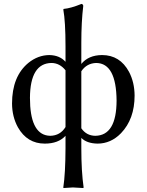

<svg xmlns="http://www.w3.org/2000/svg" viewBox="-20 -718 743 973"><path d="M234.9 -29.8Q285.2 -30.8 312 -74.2V-361.8Q282.7 -398.4 241.2 -398.9Q132.8 -397.5 131.8 -222.2Q131.8 -43.5 222.2 -30.8Q229 -29.8 234.9 -29.8ZM467.8 -398.9Q419.4 -397.5 392.1 -356.9V-67.9Q418 -30.3 462.9 -29.8Q570.3 -31.2 570.8 -208Q569.3 -397.5 467.8 -398.9ZM312 -481.9Q312 -608.9 300.8 -669.9L303.2 -672.9Q337.9 -675.8 393.1 -698.2Q401.4 -696.3 401.9 -688Q392.1 -607.4 392.1 -500V-394Q428.2 -438.5 497.1 -439Q587.9 -439 633.8 -354Q661.6 -301.3 662.1 -233.9Q662.1 -114.7 593.3 -43Q542 9.8 474.1 9.8Q419.9 8.8 392.1 -19V32.2Q392.1 151.9 403.8 231.9L401.9 234.9Q399.9 234.9 349.1 231.9L301.8 234.9L300.8 231.9Q311.5 161.6 312 32.2V-29.8Q275.4 9.8 207 9.8Q117.7 9.8 70.8 -72.8Q41.5 -126 41 -192.9Q41 -331.1 124 -399.4Q172.4 -438.5 230 -439Q282.7 -438 312 -404.8Z"/></svg>

Font: Linux Biolinum O
Style: Regular
Weight: 400
Designer: Philipp H. Poll
Foundry: Philipp H. Poll
Version: Version 1.0.4